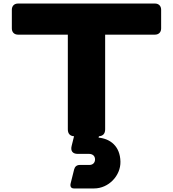

<svg xmlns="http://www.w3.org/2000/svg" viewBox="-20 -770 978 1085"><path d="M46.9 -714.8V-609.4C46.9 -587.9 60.5 -574.2 82 -574.2H363.3V-39.1C363.3 -15.1 375 -1.5 398.4 0L384.8 54.7C377.4 84 391.6 99.6 418.9 99.6H483.4C501 99.6 517.1 109.4 517.1 130.9C517.1 150.4 503.4 162.1 485.8 162.1H431.2C413.6 162.1 402.8 171.9 398.9 187.5L379.4 265.6C375 283.2 380.9 294.9 397.9 294.9H511.7C593.8 294.9 662.6 222.7 660.6 143.1C658.7 55.7 602.5 13.7 537.1 7.8L539.1 0C562.5 -1.5 574.2 -15.1 574.2 -39.1V-574.2H855.5C877 -574.2 890.6 -587.9 890.6 -609.4V-714.8C890.6 -736.3 877 -750 855.5 -750H82C60.5 -750 46.9 -736.3 46.9 -714.8Z"/></svg>

Font: Gyrotrope Black
Style: Regular
Weight: 900
Designer: David Moles
Version: Version 1.003;Glyphs 3.3.1 (3343)